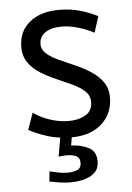

<svg xmlns="http://www.w3.org/2000/svg" viewBox="-52 -564 553 802"><g transform="rotate(-5 224.0 -163.0)"><path d="M232 11Q174 11 128 -4.5Q82 -20 54 -35.5L79 -106Q108 -84 148.2 -71Q188.5 -58 226 -58Q267.5 -58 296.8 -74.8Q326 -91.5 326 -130Q326 -156.5 306.2 -174.8Q286.5 -193 255.5 -207.5Q224.5 -222 189.8 -237Q155 -252 124 -271.2Q93 -290.5 74 -318Q55 -345.5 55.5 -385.5Q56.5 -449.5 102.5 -486.8Q148.5 -524 225.5 -524Q274.5 -524 315.2 -512Q356 -500 387.5 -483.5L365.5 -416Q334 -433 298.2 -443.2Q262.5 -453.5 230.5 -453.5Q187 -453.5 161.8 -436.2Q136.5 -419 136.5 -388Q136.5 -364.5 156.2 -347.5Q176 -330.5 207 -316.2Q238 -302 272.8 -287Q307.5 -272 338.2 -252.2Q369 -232.5 388 -205Q407 -177.5 406 -137.5Q404.5 -71.5 357.8 -30.2Q311 11 232 11ZM211 198Q188.5 198 166.2 194.5Q144 191 123.5 187L127.5 144.5Q146.5 149 164.8 152.8Q183 156.5 203 156.5Q228 156.5 244 149Q260 141.5 260 120.5Q260 98.5 244 91.2Q228 84 205.5 84Q196 84 187.5 84.8Q179 85.5 171 86.5L187.5 -8.5H236L227 45H231.5Q270.5 47 301 63Q331.5 79 331.5 119.5Q331.5 149.5 314 166.5Q296.5 183.5 269 190.8Q241.5 198 211 198Z"/></g></svg>

Font: Mooli
Style: Regular
Weight: 400
Designer: Vernon Adams
Foundry: Vernon Adams
Version: Version 1.000; ttfautohint (v1.8.4.7-5d5b);gftools[0.9.33]